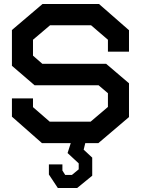

<svg xmlns="http://www.w3.org/2000/svg" viewBox="-20 -720 709 966"><path d="M523 -460V-520L438 -593H232L146 -520V-440L193 -399H514L629 -301V-131L475 0H409L401 33L444 73V164L368 226H271L226 158V107H294V138L308 160H342L376 132V102L320 50L336 0H191L40 -133V-225H146V-181L230 -108H436L523 -182V-251L476 -291H154L40 -389V-569L194 -700H478L629 -568V-460Z"/></svg>

Font: Turret Road ExtraBold
Style: Regular
Weight: 800
Designer: Noponies
Foundry: Noponies
Version: Version 1.001; ttfautohint (v1.8)